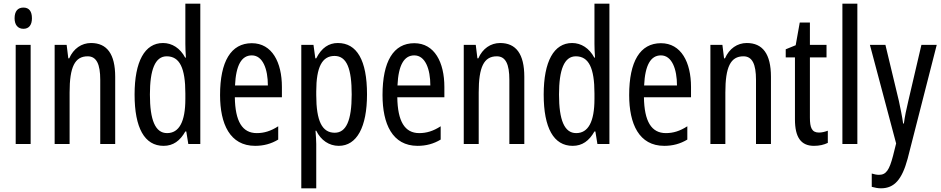

<svg xmlns="http://www.w3.org/2000/svg" viewBox="-20 -780 5098 1040"><path d="M107 -739C76 -739 59 -719 59 -681C59 -645 77 -624 107 -624C137 -624 153 -645 153 -681C153 -718 138 -739 107 -739ZM146 -537H65V0H146Z M473 -547C422 -547 378 -517 355 -464H350L341 -537H276V0H357V-279C357 -417 385 -475 455 -475C503 -475 523 -432 523 -348V0H604V-364C604 -488 559 -547 473 -547Z M866 10C918 10 955 -17 984 -68H989L1000 0H1065V-760H984V-542C984 -521 985 -498 987 -468H983C956 -519 912 -547 863 -547C764 -547 709 -447 709 -268C709 -87 763 10 866 10ZM885 -59C821 -59 792 -130 792 -268C792 -402 820 -475 883 -475C953 -475 984 -412 984 -274V-244C984 -120 950 -59 885 -59Z M1344 -546C1231 -546 1172 -447 1172 -265C1172 -109 1225 10 1362 10C1408 10 1449 -1 1487 -24V-96C1447 -70 1410 -59 1371 -59C1292 -59 1254 -123 1252 -253H1507V-309C1507 -442 1454 -546 1344 -546ZM1344 -480C1404 -480 1431 -405 1431 -317H1253C1258 -428 1289 -480 1344 -480Z M1810 -547C1762 -547 1722 -522 1693 -464H1688L1678 -537H1612V240H1693V0C1693 -20 1691 -44 1689 -72H1693C1718 -20 1763 10 1815 10C1913 10 1968 -92 1968 -269C1968 -454 1913 -547 1810 -547ZM1792 -477C1859 -477 1885 -407 1885 -268C1885 -127 1855 -61 1793 -61C1725 -61 1693 -124 1693 -265V-285C1693 -417 1725 -477 1792 -477Z M2224 -546C2111 -546 2052 -447 2052 -265C2052 -109 2105 10 2242 10C2288 10 2329 -1 2367 -24V-96C2327 -70 2290 -59 2251 -59C2172 -59 2134 -123 2132 -253H2387V-309C2387 -442 2334 -546 2224 -546ZM2224 -480C2284 -480 2311 -405 2311 -317H2133C2138 -428 2169 -480 2224 -480Z M2689 -547C2638 -547 2594 -517 2571 -464H2566L2557 -537H2492V0H2573V-279C2573 -417 2601 -475 2671 -475C2719 -475 2739 -432 2739 -348V0H2820V-364C2820 -488 2775 -547 2689 -547Z M3082 10C3134 10 3171 -17 3200 -68H3205L3216 0H3281V-760H3200V-542C3200 -521 3201 -498 3203 -468H3199C3172 -519 3128 -547 3079 -547C2980 -547 2925 -447 2925 -268C2925 -87 2979 10 3082 10ZM3101 -59C3037 -59 3008 -130 3008 -268C3008 -402 3036 -475 3099 -475C3169 -475 3200 -412 3200 -274V-244C3200 -120 3166 -59 3101 -59Z M3560 -546C3447 -546 3388 -447 3388 -265C3388 -109 3441 10 3578 10C3624 10 3665 -1 3703 -24V-96C3663 -70 3626 -59 3587 -59C3508 -59 3470 -123 3468 -253H3723V-309C3723 -442 3670 -546 3560 -546ZM3560 -480C3620 -480 3647 -405 3647 -317H3469C3474 -428 3505 -480 3560 -480Z M4025 -547C3974 -547 3930 -517 3907 -464H3902L3893 -537H3828V0H3909V-279C3909 -417 3937 -475 4007 -475C4055 -475 4075 -432 4075 -348V0H4156V-364C4156 -488 4111 -547 4025 -547Z M4416 -62C4377 -62 4367 -89 4367 -143V-469H4457V-537H4367V-658H4312L4290 -535L4236 -513V-469H4286V-133C4286 -37 4318 10 4389 10C4419 10 4443 4 4464 -6V-72C4448 -66 4432 -62 4416 -62Z M4624 0V-760H4543V0Z M4692 -537 4834 -3 4817 65C4797 141 4780 167 4741 167C4729 167 4715 164 4702 160V232C4720 237 4736 240 4752 240C4825 240 4866 191 4896 81L5054 -537H4971L4900 -233C4889 -188 4881 -148 4876 -111H4872C4866 -153 4857 -195 4849 -233L4776 -537Z"/></svg>

Font: Noto Sans Gurmukhi UI ExtraCondensed
Style: Regular
Weight: 400
Width: 2
Designer: Jelle Bosma - Monotype Design Team
Foundry: Monotype Imaging Inc.
Version: Version 2.004